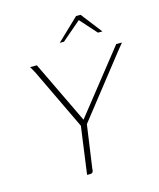

<svg xmlns="http://www.w3.org/2000/svg" viewBox="-96 -674 615 743"><g transform="rotate(-15 212.0 -302.5)"><path d="M161 0 187 -190 70 -435 56 -460H83L203 -210L401 -460H424L402 -433L211 -190L187 -20Q187 -14 186 -9.5Q185 -5 182 -2.5Q179 0 173 0ZM191 -521 279 -605H297L362 -521H344L285 -587L208 -521Z"/></g></svg>

Font: Genos Thin Thin
Style: Italic
Weight: 250
Italic angle: -8°
Version: Version 1.010